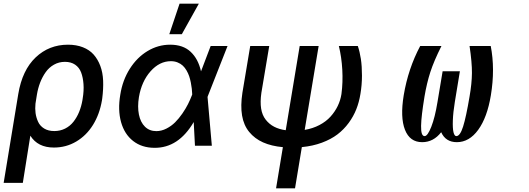

<svg xmlns="http://www.w3.org/2000/svg" viewBox="-31 -797 2891 1050"><path d="M-11 203.1 68.9 -282.7Q90.6 -413.4 163.9 -483Q237.2 -552.6 340.9 -552.6Q386.7 -552.6 422.4 -538.5Q458.1 -524.5 481 -498.8Q503.9 -473 517.6 -436.6Q531.2 -400.2 533 -355.5Q534.8 -310.7 528.1 -258.5L526.6 -248.6Q513.8 -172.6 477.8 -114.3Q441.8 -56.1 386.2 -23.1Q330.6 9.9 263.8 9.9Q175.4 9.9 134.9 -55L93.8 203.1ZM163 -230.1Q160.2 -203.1 163.5 -178.4Q166.9 -153.8 177.4 -130.9Q187.9 -108 210.6 -94.1Q233.3 -80.3 266 -80.3Q298.3 -80.3 325.3 -93.9Q352.3 -107.6 370.9 -131.4Q389.6 -155.2 401.6 -184.7Q413.7 -214.1 419.7 -248.6L421.2 -258.5Q428.3 -300.8 425.6 -337.4Q422.9 -373.9 412.6 -400.9Q402.3 -427.9 379.8 -443.4Q357.2 -458.8 324.2 -458.8Q291.5 -458.8 264.4 -443.5Q237.2 -428.3 218.8 -402.2Q200.3 -376.1 188.4 -345Q176.5 -313.9 170.8 -279.1Z M813.2 11.4Q744.3 11 696.9 -26.1Q649.5 -63.2 631 -129.3Q612.6 -195.3 626.8 -279.1Q639.2 -358.3 678.8 -420.8Q718.4 -483.3 776.1 -517.9Q833.8 -552.6 899.5 -552.6Q970.2 -552.6 1011.5 -513.8Q1052.9 -475.1 1068.2 -407.3H1068.5L1121.1 -545.5H1213.4L1105.5 -271.3L1104 -266.7L1127.5 0H1035.2L1028.4 -129.6Q945 12.8 813.2 11.4ZM1020.2 -280.5V-280.9Q1019.5 -296.9 1017.9 -311.8Q1016.3 -326.7 1012.6 -345.5Q1008.9 -364.3 1003.6 -380.1Q998.2 -396 989.2 -411.6Q980.1 -427.2 968.6 -438Q957 -448.9 940.3 -455.6Q923.7 -462.4 903.8 -462.4Q841.3 -462.4 792.3 -407.1Q743.3 -351.9 728.7 -265.6Q720.2 -212.7 728.7 -170.5Q737.2 -128.2 761.9 -104Q786.6 -79.9 823.9 -79.9Q851.9 -79.9 879.1 -93.8Q906.2 -107.6 926.8 -128.2Q947.4 -148.8 966.3 -176.1Q985.1 -203.5 997 -227.3Q1008.9 -251.1 1018.1 -274.9ZM894.9 -610.1 951 -777H1056.5L963.4 -610.1Z M1337.4 -545.5H1441.4L1398.4 -289.4Q1391.3 -239.7 1397 -203.5Q1402.7 -167.3 1422.2 -142.4Q1441.8 -117.5 1468.8 -103.7Q1495.7 -89.8 1531.6 -84.9L1608 -545.5H1711.6L1635.3 -86.6Q1679.7 -94.1 1716.1 -113.3Q1752.5 -132.5 1776.6 -159.3Q1800.8 -186.1 1815.9 -217.3Q1831 -248.6 1836.3 -282.7Q1844.8 -347.3 1840.9 -416Q1837 -484.7 1822.1 -545.5H1925.8Q1936.4 -514.6 1942.5 -474.8Q1948.5 -435 1948.5 -383.7Q1948.5 -332.4 1940 -282.7Q1932.9 -238.6 1917.6 -199.8Q1902.3 -160.9 1876.1 -125Q1849.8 -89.1 1814.5 -62.1Q1779.1 -35.2 1729.4 -16.7Q1679.7 1.8 1619.7 7.5L1582.4 233H1478.7L1516 7.8Q1453.5 2.1 1407.7 -18.3Q1361.9 -38.7 1331.9 -75.3Q1301.8 -111.9 1292.8 -165.1Q1283.7 -218.4 1294.7 -290.1Z M2267 -545.5H2383.2Q2342 -463.4 2322.4 -402.9Q2302.9 -342.3 2290.5 -269.2Q2281.6 -214.1 2277 -175.8Q2272.4 -137.4 2271.8 -108.7Q2271.3 -79.9 2276.1 -66.2Q2280.9 -52.6 2291.2 -52.6Q2307.5 -52.6 2327.6 -103.5Q2347.7 -154.5 2361.5 -239L2389.6 -407.3H2484L2456.3 -239Q2447.1 -182.5 2445.5 -139Q2443.9 -95.5 2449 -74Q2454.2 -52.6 2464.5 -52.6Q2485.1 -52.6 2501.6 -104.9Q2518.1 -157.3 2536.9 -269.2Q2549.4 -340.6 2549.9 -397.7Q2550.4 -454.9 2536.9 -545.5H2652.7Q2677.2 -420.1 2653.4 -275.9Q2633.5 -154.8 2584.3 -87.2Q2535.2 -19.5 2467.3 -19.5Q2406.2 -19.5 2381.7 -73.9Q2339.5 -19.5 2277.7 -19.5Q2210.2 -19.5 2183.6 -87.4Q2157 -155.2 2176.8 -275.9Q2201 -421.5 2267 -545.5Z"/></svg>

Font: Karasuma Gothic
Style: Medium Italic
Weight: 500
Italic angle: 9.39998°
Designer: Rasmus Andersson / Ryoko Nishizuka
Foundry: Genbu
Version: Version 1.00